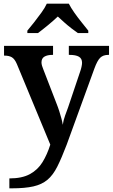

<svg xmlns="http://www.w3.org/2000/svg" viewBox="-20 -786 614 1046"><path d="M31 186Q100 186 143 162.5Q186 139 211.5 97.5Q237 56 254 2L72 -437Q60 -465 44.5 -474Q29 -483 5 -483H2V-536H269V-487H266Q238 -487 222 -477.5Q206 -468 206 -446Q206 -438 209 -427.5Q212 -417 216 -408L286 -227Q296 -202 303 -180Q310 -158 315 -139Q320 -120 322 -106Q325 -130 335 -157.5Q345 -185 351 -201L417 -397Q421 -408 424 -421.5Q427 -435 427 -444Q427 -467 410 -477Q393 -487 359 -487H355V-536H574V-487H570Q542 -487 526 -471.5Q510 -456 494 -412L343 3Q316 74 292.5 121Q269 168 238.5 193.5Q208 219 162 229.5Q116 240 45 240H31ZM129 -619Q145 -638 165.5 -664Q186 -690 205.5 -717Q225 -744 235 -766H355Q366 -744 385 -717Q404 -690 425 -664Q446 -638 461 -619V-606H404Q388 -617 368 -632.5Q348 -648 329 -665Q310 -682 295 -696Q272 -674 241 -648.5Q210 -623 187 -606H129Z"/></svg>

Font: Noto Serif Vithkuqi SemiBold
Style: Regular
Weight: 600
Version: Version 1.005